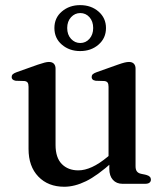

<svg xmlns="http://www.w3.org/2000/svg" viewBox="-20 -718 648 750"><path d="M407 -58.5V-91L404 -93.5V-379Q404 -390.5 400.2 -395.5Q396.5 -400.5 387.5 -401.5L354 -402.5Q345 -404 341.5 -407.8Q338 -411.5 338 -417Q338 -423.5 342.2 -427.8Q346.5 -432 357.5 -436L440.5 -465.5Q456 -471 466 -473.5Q476 -476 484 -476Q496.5 -476 503 -469Q509.5 -462 509.5 -450V-69Q509.5 -55.5 514.5 -48.8Q519.5 -42 529.5 -39.5L552 -34.5Q561 -32 565.2 -27.5Q569.5 -23 569.5 -16.5Q569.5 -9 564 -4.5Q558.5 0 546.5 0H458.5Q435 0 421 -15.5Q407 -31 407 -58.5ZM91.5 -136V-379Q91.5 -390.5 87.8 -395.5Q84 -400.5 75.5 -401.5L41.5 -402.5Q33 -404 29.2 -407.8Q25.5 -411.5 25.5 -417Q25.5 -423.5 29.8 -427.8Q34 -432 45 -436L128 -465.5Q144.5 -471 154.2 -473.5Q164 -476 171 -476Q184 -476 190.5 -469Q197 -462 197 -450V-152Q197 -102 221.5 -77.2Q246 -52.5 286 -52.5Q311 -52.5 339.5 -65.5Q368 -78.5 401 -106L422.5 -124.5L442 -105L420.5 -86Q360.5 -32 316 -10.2Q271.5 11.5 231 11.5Q168 11.5 129.8 -28.2Q91.5 -68 91.5 -136ZM293 -518.5Q251 -518.5 221.8 -543.5Q192.5 -568.5 192.5 -608.5Q192.5 -648.5 221.8 -673.2Q251 -698 293 -698Q336 -698 365 -672.8Q394 -647.5 394 -608.5Q394 -569 365 -543.8Q336 -518.5 293 -518.5ZM293.5 -667Q272.5 -667 257.5 -650.8Q242.5 -634.5 242.5 -608.5Q242.5 -582.5 257.5 -566.2Q272.5 -550 293.5 -550Q315 -550 329.5 -566.5Q344 -583 344 -608.5Q344 -634.5 329.5 -650.8Q315 -667 293.5 -667Z"/></svg>

Font: Fraunces 12pt
Style: Regular
Weight: 400
Version: Version 1.000;[b76b70a41]